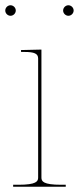

<svg xmlns="http://www.w3.org/2000/svg" viewBox="-25 -710 300 730"><path d="M-5 -670C-5 -659 4.5 -650 15 -650C26 -650 35 -659.5 35 -670C35 -681 25.5 -690 15 -690C4 -690 -5 -680.5 -5 -670ZM215 -670C215 -659 224.5 -650 235 -650C246 -650 255 -659.5 255 -670C255 -681 245.5 -690 235 -690C224 -690 215 -680.5 215 -670ZM132.5 -35V-521.5L67.5 -520H55V-512.5H67.5C106 -512.5 120 -506 120 -487.5V-35C120 -20.5 113.5 -7.5 45 -7.5H25V0H225V-7.5H207.5C139 -7.5 132.5 -20.5 132.5 -35Z"/></svg>

Font: ZnikomitNo24
Style: Regular
Weight: 500
Designer: gluk
Foundry: gluk
Version: Version 0.55